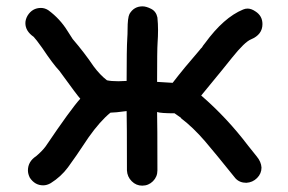

<svg xmlns="http://www.w3.org/2000/svg" viewBox="-20 -575 906 605"><path d="M428 10Q409 10 395 -4Q381 -18 380 -38Q380 -193 379 -225Q342 -220 328 -220Q295 -193 259 -142Q216 -77 194 -47.5Q172 -18 140 2Q128 9 116 9Q90 9 74 -15Q68 -27 68 -38Q68 -66 94 -83Q113 -99 124 -114Q203 -231 233 -264Q225 -272 167 -352Q147 -373 113 -424Q93 -452 86 -459Q60 -477 60 -502Q60 -514 67 -526Q82 -550 109 -550Q121 -550 132 -543Q169 -516 193 -477L209 -452Q246 -409 275 -366Q295 -339 317 -322Q330 -319 353 -319L379 -320Q379 -423 381 -453Q382 -467 382 -482Q382 -519 388 -531Q402 -555 429 -555Q441 -555 456.5 -547Q472 -539 476 -520Q478 -500 478 -480Q478 -460 476.5 -439.5Q475 -419 475 -317L524 -314Q561 -362 608 -416Q615 -425 616 -425Q620 -432 626 -439Q685 -520 746 -545Q753 -548 760 -548Q772 -548 785 -539Q807 -525 807 -499Q807 -466 771 -451Q751 -443 711 -393Q698 -376 614 -274Q695 -204 761 -117Q775 -99 789 -82Q803 -65 804 -47Q804 -28 790 -14Q776 0 756 1Q735 1 722 -13Q656 -95 626 -130Q588 -174 551 -202L550 -204L530 -218Q487 -218 475 -222Q476 -186 476 -38Q476 -18 462 -4Q448 10 428 10Z"/></svg>

Font: Bad Comic
Style: Regular
Weight: 400
Designer: GGBotNet
Foundry: f0n7
Version: 0.9